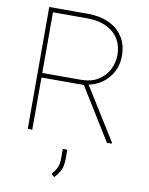

<svg xmlns="http://www.w3.org/2000/svg" viewBox="-101 -784 857 1103"><g transform="rotate(10 327.0 -232.0)"><path d="M321.8 -710.9Q389.6 -710.9 442.4 -687.3Q495.1 -663.6 525.1 -617.9Q555.2 -572.3 555.2 -505.9Q555.2 -454.1 532.7 -412.4Q510.3 -370.6 472.7 -343.8Q435.1 -316.9 388.7 -310.1L373.5 -304.2H101.6V-330.6H345.7Q406.7 -330.6 447.3 -356Q487.8 -381.3 508.3 -421.6Q528.8 -461.9 528.8 -505.9Q528.8 -589.8 472.7 -637.2Q416.5 -684.6 321.8 -684.6H121.6V0H95.2V-710.9ZM362.3 -314.5H393.1L585 -6.8V0H557.1ZM339.8 128.4Q339.8 173.3 327.9 197.8Q315.9 222.2 293 246.6L274.9 231Q286.1 216.8 293.5 206.1Q300.8 195.3 305.2 184.8Q309.6 174.3 311.5 161.4Q313.5 148.4 313.5 129.4V78.6H339.8Z"/></g></svg>

Font: Heebo Thin
Style: Regular
Weight: 250
Designer: Oded Ezer
Foundry: Ezer Type House
Version: Version 3.100